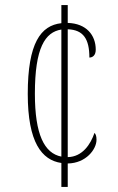

<svg xmlns="http://www.w3.org/2000/svg" viewBox="-20 -734 463 754"><path d="M221 -94V0H246V-92C318 -93 359 -148 359 -185C359 -200 356 -207 351 -212C336 -168 304 -118 246 -117V-619C308 -617 331 -580 331 -508C343 -508 356 -516 356 -539C356 -596 319 -642 246 -644V-714H221V-643C140 -634 89 -565 89 -365C89 -175 144 -105 221 -94ZM221 -618V-119C154 -132 117 -206 117 -366C117 -546 157 -608 221 -618Z"/></svg>

Font: Noto Serif Bengali ExtraCondensed Thin
Style: Regular
Weight: 100
Width: 2
Designer: Juan Bruce, Universal Thirst, Indian Type Foundry and the Monotype Design Team.
Foundry: Monotype Imaging Inc.
Version: Version 2.003